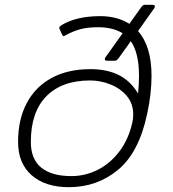

<svg xmlns="http://www.w3.org/2000/svg" viewBox="-20 -762 719 797"><path d="M55 -173Q55 -266 91 -334Q127 -402 194.5 -438.5Q262 -475 355 -475Q424 -475 473 -450.5Q522 -426 553 -374Q557 -410 557 -448Q557 -542 523 -591L472 -520Q468 -515 465 -512.5Q462 -510 457 -510H424Q417 -510 415.5 -514Q414 -518 417 -523L489 -624Q448 -649 387 -649Q345 -649 314.5 -641Q284 -633 251 -615Q246 -612 244 -612Q241 -612 238 -618L227 -642Q226 -644 226 -647Q226 -651 230.5 -654Q235 -657 236 -658Q298 -695 396 -695Q467 -695 517 -663L566 -732Q570 -737 573 -739.5Q576 -742 581 -742H614Q621 -742 622.5 -738Q624 -734 621 -729L553 -633Q609 -570 609 -447Q609 -373 591 -290Q557 -129 470 -57Q383 15 266 15Q168 15 111.5 -34.5Q55 -84 55 -173ZM529 -252Q533 -268 533 -287Q533 -332 506.5 -363.5Q480 -395 438.5 -411.5Q397 -428 354 -428Q237 -428 172.5 -362.5Q108 -297 108 -173Q108 -101 151.5 -66Q195 -31 276 -31Q333 -31 384.5 -56.5Q436 -82 474.5 -132Q513 -182 529 -252Z"/></svg>

Font: Mitr ExtraLight
Style: Regular
Weight: 275
Designer: Thanarat Vachiruckul
Foundry: Cadson Demak Co.,Ltd.
Version: Version 1.001